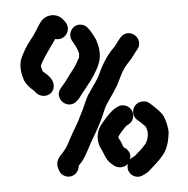

<svg xmlns="http://www.w3.org/2000/svg" viewBox="-53 -768 826 843"><g transform="rotate(-5 360.5 -346.0)"><path d="M266 -47C270 -52 274 -56 278 -60C293 -76 306 -102 318 -124C334 -156 354 -185 370 -217L387 -251C395 -269 402 -289 412 -305C434 -339 459 -369 476 -407L485 -425C496 -448 510 -467 526 -483C542 -499 553 -518 568 -535C593 -567 565 -612 527 -608C510 -606 501 -596 491 -584L479 -568C473 -559 469 -555 461 -547C429 -515 405 -473 386 -430L376 -414C373 -408 369 -403 365 -398C355 -384 345 -369 335 -354C324 -335 315 -312 305 -291L289 -259C279 -238 266 -216 255 -198L237 -166C226 -142 212 -121 195 -104C176 -86 169 -66 175 -45C179 -29 184 -18 198 -10C231 9 264 -16 266 -47ZM540 -225 551 -216 575 -192C577 -188 581 -171 581 -165C581 -147 574 -125 564 -115C551 -99 532 -83 517 -70C509 -64 500 -62 493 -55C503 -83 486 -101 470 -111C466 -119 464 -126 460 -136C456 -145 452 -150 450 -158C455 -168 482 -197 490 -204L499 -209C510 -214 518 -223 522 -235C534 -275 493 -308 458 -290L448 -285C436 -278 421 -265 403 -245C386 -226 375 -212 371 -204C367 -197 364 -188 362 -178C356 -151 363 -126 372 -110C379 -96 383 -81 391 -67C399 -51 411 -43 424 -32C443 -20 468 -23 482 -37C468 4 510 37 545 18C557 13 566 8 576 -1C595 -18 618 -38 635 -58C656 -81 668 -117 672 -158C674 -177 664 -216 657 -231C648 -250 627 -269 611 -284L600 -294C591 -302 580 -305 567 -304C527 -301 510 -253 540 -225ZM288 -591C296 -577 307 -558 311 -538C311 -537 311 -534 310 -531C310 -520 309 -520 303 -510C292 -487 274 -465 259 -446L249 -432C245 -427 241 -422 236 -415C228 -406 223 -401 217 -393C190 -362 218 -315 257 -319C274 -321 283 -331 293 -341C317 -375 345 -403 368 -440C387 -471 407 -503 400 -553L396 -573L390 -593C387 -600 382 -609 377 -619L368 -634C359 -647 353 -657 337 -662C295 -675 263 -628 288 -591ZM263 -681 257 -689C244 -707 227 -716 204 -716C183 -715 166 -706 153 -688C138 -668 123 -638 106 -619C88 -598 65 -561 55 -534C47 -511 48 -484 54 -461L60 -441C68 -423 83 -406 98 -394C101 -392 105 -386 107 -383C122 -366 150 -359 171 -375C195 -393 191 -426 173 -447C165 -458 154 -465 145 -474C142 -481 140 -490 139 -497C139 -499 139 -501 140 -502C161 -543 186 -572 212 -611C253 -598 288 -644 263 -681Z"/></g></svg>

Font: Dictator
Style: Regular
Weight: 500
Version: Version MIL.1277